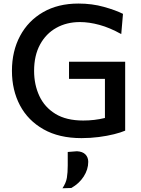

<svg xmlns="http://www.w3.org/2000/svg" viewBox="-20 -746 772 1053"><path d="M666.5 -29.5Q643.5 -19.5 605.8 -10Q568 -0.5 521.8 5.5Q475.5 11.5 427 11.5Q304 11.5 218.8 -36.8Q133.5 -85 89.5 -168.2Q45.5 -251.5 45.5 -357.5Q45.5 -465.5 90 -548.8Q134.5 -632 216.2 -679.2Q298 -726.5 410 -726.5Q485 -726.5 550 -708.2Q615 -690 654.5 -670L645 -559Q582.5 -594 525.5 -609.5Q468.5 -625 418.5 -625Q345.5 -625 288.8 -593.2Q232 -561.5 199.5 -501.5Q167 -441.5 167 -357Q167 -281.5 195.8 -219.8Q224.5 -158 284 -121.5Q343.5 -85 436.5 -85Q467.5 -85 497.2 -88.5Q527 -92 555.5 -99V-313.5H358.5V-407.5H666.5ZM322.5 286.5Q342 257.5 346.8 229Q351.5 200.5 351.5 161.5V87.5L402 83.5Q433 85 448.5 101Q464 117 464 141.5Q464 183.5 439 222.2Q414 261 371 285Z"/></svg>

Font: Heraclito Medium
Style: Regular
Weight: 500
Designer: Kostas Bartsokas (font) & Cristiano Sobral (main changes)
Foundry: Kostas Bartsokas (font) & Cristiano Sobral (main changes)
Version: Version 1.00;July 8, 2020;FontCreator 13.0.0.2655 64-bit